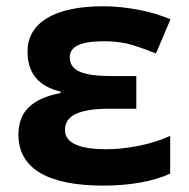

<svg xmlns="http://www.w3.org/2000/svg" viewBox="-20 -576 595 606"><path d="M335 -335.9C241.7 -335.9 200.2 -352.1 200.2 -395C200.2 -430.2 235.4 -445.8 309.1 -445.8C334 -445.8 357.9 -443.4 380.4 -438.5C402.8 -433.1 433.6 -422.9 472.2 -407.2L518.1 -515.1C489.3 -527.3 456.1 -537.6 418.5 -544.9C380.4 -552.2 342.8 -556.2 305.2 -556.2C152.8 -556.2 66.9 -504.9 66.9 -413.1C66.9 -345.2 101.6 -303.2 170.9 -287.1V-282.2C77.1 -264.2 38.1 -220.7 38.1 -150.9C38.1 -43.9 131.8 9.8 305.2 9.8C390.6 9.8 460.9 -2.9 517.1 -27.8V-147C488.3 -133.8 455.6 -123.5 419.9 -116.2C384.3 -108.9 349.6 -105 315.9 -105C228.5 -105 185.1 -125.5 185.1 -166C185.1 -212.9 232.9 -232.9 328.1 -232.9H410.2V-335.9Z"/></svg>

Font: Noto Reveo Sans
Style: Bold
Weight: 700
Designer: Monotype Design team
Foundry: Monotype Imaging Inc.
Version: Version 1.04